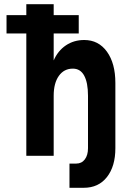

<svg xmlns="http://www.w3.org/2000/svg" viewBox="-20 -740 640 912"><path d="M105 0V-581H11V-668H105V-720H235V-668H354V-581H235V-453Q255 -499 293 -524.5Q331 -550 380 -550Q448 -550 488 -494.5Q528 -439 528 -346V-36Q528 50 488 101Q448 152 378 152H310V37H342Q368 37 383 17Q398 -3 398 -36V-285Q398 -347 380 -380.5Q362 -414 326 -414Q284 -414 259.5 -379.5Q235 -345 235 -285V0Z"/></svg>

Font: Geist Mono ExtraBold
Style: Regular
Weight: 800
Monospace: yes
Designer: Basement.studio, Andrés Briganti, Mateo Zaragoza
Foundry: Basement.studio, Vercel, Andrés Briganti, Guido Ferreyra, Mateo Zaragoza
Version: Version 1.500; ttfautohint (v1.8.4.7-5d5b)